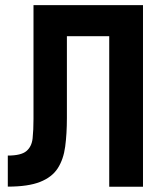

<svg xmlns="http://www.w3.org/2000/svg" viewBox="-20 -713 626 733"><path d="M9.8 -0.5V-119.1Q60.5 -119.1 80.8 -136.2Q101.1 -153.3 104.5 -184.8Q107.9 -216.2 107.9 -259.3V-693.4H235.4V-262.7Q235.4 -202.1 228.9 -153.6Q222.5 -105 200.6 -70.8Q178.7 -36.6 133.2 -18.6Q87.8 -0.5 9.8 -0.5ZM397 0V-693.4H525.9V0ZM158.7 -574.7V-693.4H507.8V-574.7Z"/></svg>

Font: Cascadia Mono
Style: Regular
Weight: 400
Monospace: yes
Designer: Aaron Bell
Foundry: Saja Typeworks
Version: Version 2102.003